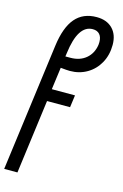

<svg xmlns="http://www.w3.org/2000/svg" viewBox="-156 -805 716 1120"><g transform="rotate(15 202.0 -245.5)"><path d="M283 -743Q344 -743 379 -707.5Q414 -672 414 -610Q414 -549 387.5 -501Q361 -453 315 -426Q269 -399 212 -399Q197 -399 189 -400L156 -403L138 -269H278L268 -195H129L70 252H-10L92 -519Q107 -633 154 -688Q201 -743 283 -743ZM334 -589Q335 -595 335 -606Q335 -636 320.5 -652.5Q306 -669 279 -669Q190 -669 168 -495L165 -474H195Q252 -474 289 -505Q326 -536 334 -589Z"/></g></svg>

Font: Bellota
Style: Bold Italic
Weight: 700
Italic angle: -7.5°
Designer: Kemie Guaida
Foundry: Kemie Guaida
Version: Version 4.001